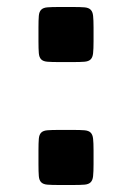

<svg xmlns="http://www.w3.org/2000/svg" viewBox="-20 -525 378 549"><path d="M90 -55.5V-95Q90 -116.5 91 -128.2Q92 -140 97.8 -145.8Q103.5 -151.5 115.5 -152.5Q127.5 -153.5 149.5 -153.5H187.5Q209.5 -153.5 221.5 -152.5Q233.5 -151.5 239.2 -145.8Q245 -140 246.2 -128.2Q247.5 -116.5 247.5 -95V-55.5Q247.5 -33.5 246.2 -21.5Q245 -9.5 239.2 -3.8Q233.5 2 221.5 3Q209.5 4 187.5 4H149.5Q127.5 4 115.5 3Q103.5 2 97.8 -3.8Q92 -9.5 91 -21.5Q90 -33.5 90 -55.5ZM90 -407V-446.5Q90 -468 91 -479.8Q92 -491.5 97.8 -497.2Q103.5 -503 115.5 -504Q127.5 -505 149.5 -505H187.5Q209.5 -505 221.5 -504Q233.5 -503 239.2 -497.2Q245 -491.5 246.2 -479.8Q247.5 -468 247.5 -446.5V-407Q247.5 -385 246.2 -373Q245 -361 239.2 -355.2Q233.5 -349.5 221.5 -348.5Q209.5 -347.5 187.5 -347.5H149.5Q127.5 -347.5 115.5 -348.5Q103.5 -349.5 97.8 -355.2Q92 -361 91 -373Q90 -385 90 -407Z"/></svg>

Font: Science Gothic
Style: Regular
Weight: 400
Designer: Thomas Phinney, Vassil Kateliev, Brandon Buerkle
Foundry: Font Detective LLC
Version: Version 1.018